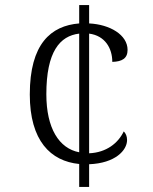

<svg xmlns="http://www.w3.org/2000/svg" viewBox="-20 -734 599 754"><path d="M291 -90V0H330V-89C433 -93 479 -144 479 -184C479 -199 474 -210 466 -218C444 -172 398 -135 330 -132V-602C392 -594 421 -545 421 -491C460 -492 481 -505 481 -538C481 -597 412 -638 330 -642V-714H291V-642C180 -633 97 -562 97 -363C97 -181 179 -101 291 -90ZM291 -602V-136C212 -151 162 -230 162 -364C162 -531 215 -593 291 -602Z"/></svg>

Font: Noto Serif Tamil Light
Style: Italic
Weight: 300
Italic angle: -12°
Designer: Indian Type Foundry, Tom Grace, and the Monotype Design Team
Foundry: Monotype Imaging Inc.
Version: Version 2.003